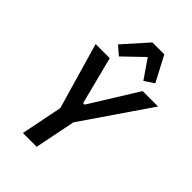

<svg xmlns="http://www.w3.org/2000/svg" viewBox="-272 -1061 1172 1172"><g transform="rotate(45 313.5 -475.0)"><path d="M158 0 212 -269 88 -698H210L289 -389H302L494 -698H627L330 -264L277 0ZM429 -950 515 -786 453 -745 369 -867 242 -745 186 -793 326 -950Z"/></g></svg>

Font: IBM Plex Sans Cond SmBld
Style: Italic
Weight: 600
Width: 3
Italic angle: -11°
Designer: Mike Abbink, Paul van der Laan, Pieter van Rosmalen
Foundry: Bold Monday
Version: Version 1.3